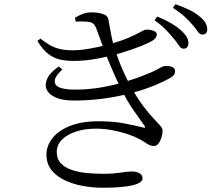

<svg xmlns="http://www.w3.org/2000/svg" viewBox="-20 -846 1040 918"><path d="M810.2 -662.2Q794.8 -680.8 773.4 -703.4Q751.9 -725.9 719.1 -748.9L731.8 -767Q771.1 -750.7 799.4 -733.9Q827.7 -717.1 846.4 -699.7Q865.3 -682.7 873.2 -668.3Q881.1 -653.9 880.8 -639.1Q880.8 -626.9 874.4 -620Q867.9 -613.1 856.8 -613.1Q845.4 -613.4 835.7 -628.1Q826 -642.8 810.2 -662.2ZM899.3 -728.8Q882.6 -748.2 862.1 -766.9Q841.6 -785.7 806.7 -808.6L819.3 -825.9Q857.9 -812 886.8 -797.9Q915.7 -783.7 933 -768.5Q953.6 -751.6 962.3 -736.8Q970.9 -722.1 970.9 -706.5Q970.9 -694 964.9 -687.4Q958.8 -680.7 947.9 -680.7Q935.1 -680.7 925.4 -695.3Q915.7 -709.8 899.3 -728.8ZM172.9 -661.4 158.9 -650.4Q185 -606.9 212.8 -586.6Q240.5 -566.3 270.7 -560.5Q300.8 -554.7 335.3 -554.7Q388.1 -554.7 447.2 -566Q506.3 -577.3 560.6 -593.5Q614.9 -609.8 654.3 -625.7Q693.7 -641.6 707.9 -650.9Q719.4 -658.2 724.5 -665.4Q729.6 -672.6 729.6 -679.8Q729.6 -690 721.6 -695Q713.6 -699.9 702.5 -702.2Q691.3 -704.6 680 -704.6Q672 -704.6 653.2 -693.9Q634.4 -683.2 599.8 -667.7Q565.3 -652.2 508.1 -636.1Q480.7 -628.4 447.9 -621.2Q415.2 -614 384.4 -609.7Q353.5 -605.5 331 -605.5Q292.1 -605.5 265.9 -611.8Q239.8 -618 218.5 -630.4Q197.3 -642.8 172.9 -661.4ZM278 -513.3 261.2 -528.4Q220.1 -500.1 206.4 -471.1Q192.7 -442.2 203.2 -418.2Q213.6 -394.2 246.4 -379.8Q279.3 -365.3 331.9 -365.3Q410.9 -365.3 481.9 -375.6Q552.9 -385.9 613.2 -402.4Q673.5 -418.9 719.5 -437.9Q765.5 -457 794.4 -473.6Q808.1 -481.9 812.6 -489.5Q817.2 -497.1 817.2 -505.3Q817.2 -515.3 810.5 -521Q803.9 -526.7 793.3 -528.9Q782.8 -531.1 770 -530.5Q762.3 -530.5 753.2 -525.7Q744.1 -520.9 727.8 -512Q711.5 -503.2 679.1 -490.3Q636.3 -472.5 581.3 -455.8Q526.2 -439 465.1 -428.3Q403.9 -417.6 339.9 -417.6Q257.1 -417.6 244.3 -444.6Q231.6 -471.7 278 -513.3ZM453.3 -266.2Q368.9 -266.2 313.2 -243.3Q257.4 -220.5 229.7 -184.1Q202.1 -147.6 202.1 -106.9Q202.1 -63 226.1 -32.9Q250.2 -2.7 289.8 15.9Q329.3 34.6 376.9 43.1Q424.5 51.7 471.3 51.7Q519.4 51.7 555.2 48.6Q591.1 45.5 614.6 39.7Q638.1 34 649.9 25.7Q661.7 17.4 661.7 6.3Q661.7 -8.2 647.7 -17.1Q633.7 -25.9 611 -25.9Q596.2 -25.9 583.1 -24.3Q570 -22.7 555.4 -20.5Q540.8 -18.3 521.2 -16.7Q501.7 -15.1 473.4 -15.1Q437.5 -15.1 398.8 -18.4Q360.2 -21.7 326.5 -32.4Q292.8 -43.1 272.1 -64.1Q251.4 -85.1 251.4 -120Q251.4 -153.3 275.9 -178Q300.4 -202.6 342.5 -216.7Q384.6 -230.8 437.5 -230.8Q478.9 -230.8 517.5 -223.4Q556 -216 586.8 -205.8Q617.5 -195.6 636.1 -186.2Q656.7 -176.4 669.8 -167.4Q682.8 -158.3 693.4 -153Q703.9 -147.8 715.6 -147.8Q728.3 -147.8 737.6 -159.8Q746.9 -171.9 752.1 -189.4Q757.4 -207 757.4 -221.8Q757.4 -232.3 745.5 -245.9Q733.6 -259.4 711.9 -282.1Q690.3 -304.8 661.8 -343Q633.3 -381.2 600 -442Q582.6 -475.4 569 -506Q555.4 -536.5 545.4 -564.5Q535.4 -592.6 526.9 -618Q520.1 -640.7 514.8 -664.2Q509.5 -687.7 505.8 -710.1Q502.2 -732.5 498.6 -751.4Q495.4 -771.8 471.1 -779.3Q446.8 -786.9 419.7 -786.9Q397.4 -786.9 378.6 -780.5Q359.7 -774 338.3 -761.1L342.1 -742.4Q355 -743.6 367.6 -743.5Q380.2 -743.5 393.2 -742.6Q416.2 -741.2 425.9 -732.8Q435.5 -724.5 441.4 -707.3Q458.8 -658.1 477.3 -609.4Q495.8 -560.7 515.1 -515.9Q534.5 -471.2 553.5 -432.3Q586.3 -363.8 620.6 -316.1Q654.9 -268.4 670.1 -245.7Q674.7 -238.9 674 -236.4Q673.3 -233.9 662.7 -236.7Q628.2 -245.7 574.8 -255.9Q521.4 -266.2 453.3 -266.2Z"/></svg>

Font: Early Summer Mincho VF
Style: Regular
Weight: 250
Designer: GuiWonder
Version: Version 1.002